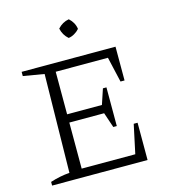

<svg xmlns="http://www.w3.org/2000/svg" viewBox="-124 -957 928 1055"><g transform="rotate(-15 340.0 -429.5)"><path d="M562 -212H584V0H41V-21Q69 -30 96.5 -35.5Q124 -41 151 -43L160 -603L41 -623V-647H575V-455H552L519 -599H222V-357H420L449 -444H469V-224H449L420 -310H222V-48H527ZM366 -859Q396 -832 401 -795Q390 -782 373 -772Q356 -762 339 -760Q310 -785 302 -823Q329 -853 366 -859Z"/></g></svg>

Font: Piazzolla SC Light
Style: Regular
Weight: 300
Designer: Juan Pablo del Peral
Foundry: Huerta Tipografica
Version: Version 1.330